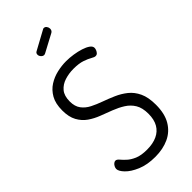

<svg xmlns="http://www.w3.org/2000/svg" viewBox="-296 -1017 1086 1086"><g transform="rotate(-45 247.0 -474.0)"><path d="M241 7Q177 7 131 -12.5Q85 -32 60.5 -57.5Q36 -83 36 -101Q36 -109 40.5 -118Q45 -127 52 -132.5Q59 -138 66 -138Q76 -138 86.5 -125.5Q97 -113 114.5 -96.5Q132 -80 161 -67.5Q190 -55 237 -55Q284 -55 317.5 -70.5Q351 -86 368.5 -116.5Q386 -147 386 -193Q386 -241 368 -270.5Q350 -300 320.5 -318.5Q291 -337 256 -350.5Q221 -364 185.5 -377.5Q150 -391 120.5 -411.5Q91 -432 72.5 -465.5Q54 -499 54 -551Q54 -606 74 -641Q94 -676 125.5 -696Q157 -716 194 -724.5Q231 -733 266 -733Q294 -733 323.5 -728.5Q353 -724 378 -716Q403 -708 418.5 -697Q434 -686 434 -672Q434 -665 430.5 -656.5Q427 -648 421 -641.5Q415 -635 405 -635Q396 -635 380 -644.5Q364 -654 336.5 -663.5Q309 -673 265 -673Q229 -673 195.5 -662.5Q162 -652 141 -627Q120 -602 120 -557Q120 -517 138.5 -492.5Q157 -468 186.5 -453Q216 -438 251 -425.5Q286 -413 321.5 -397.5Q357 -382 386.5 -358.5Q416 -335 434 -297Q452 -259 452 -199Q452 -128 425 -82.5Q398 -37 350.5 -15Q303 7 241 7ZM204 -845Q194 -845 186 -854Q178 -863 178 -873Q178 -886 189 -891L301 -952Q306 -955 309 -955Q320 -955 326.5 -946Q333 -937 333 -927Q333 -912 321 -905L214 -848Q212 -847 209 -846Q206 -845 204 -845Z"/></g></svg>

Font: Dosis
Style: Regular
Weight: 400
Designer: EdgarTolentino, PabloImpallari, IginoMarini
Foundry: EdgarTolentino, PabloImpallari, IginoMarini
Version: Version 3.001; ttfautohint (v1.8.2)